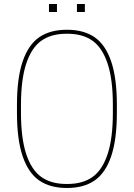

<svg xmlns="http://www.w3.org/2000/svg" viewBox="-20 -935 670 961"><path d="M64.9 -410.2Q64.9 -543.9 93.5 -627.7Q122.1 -711.4 176.5 -748.8Q231 -786.1 314.9 -786.1Q398.9 -786.1 453.4 -748.8Q507.8 -711.4 536.4 -627.7Q564.9 -543.9 564.9 -410.2V-370.1Q564.9 -236.3 536.4 -152.6Q507.8 -68.8 453.4 -31.5Q398.9 5.9 314.9 5.9Q231 5.9 176.5 -31.5Q122.1 -68.8 93.5 -152.6Q64.9 -236.3 64.9 -370.1ZM85 -370.1Q85 -243.2 111.3 -163.6Q137.7 -84 187 -49.1Q236.3 -14.2 312 -14.2H317.9Q393.6 -14.2 442.9 -49.1Q492.2 -84 518.6 -163.6Q544.9 -243.2 544.9 -370.1V-410.2Q544.9 -537.1 518.6 -616.7Q492.2 -696.3 442.9 -731.2Q393.6 -766.1 317.9 -766.1H312Q236.3 -766.1 187 -731.2Q137.7 -696.3 111.3 -616.7Q85 -537.1 85 -410.2ZM265.1 -915V-875H225.1V-915ZM404.8 -915V-875H365.2V-915Z"/></svg>

Font: Cooper Hewitt
Style: Thin
Weight: 701
Designer: Village Type and Design LLC
Foundry: Cooper Hewitt Smithsonian Design Museum
Version: 1.000